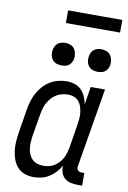

<svg xmlns="http://www.w3.org/2000/svg" viewBox="-100 -980 700 1047"><g transform="rotate(10 250.0 -456.0)"><path d="M161 8Q161 8 161 8Q161 8 161 8Q135 8 111.5 -0.5Q88 -9 72 -27Q56 -45 47.5 -68.5Q39 -92 36 -116.5Q33 -141 35 -167.5Q37 -194 41 -219L62 -349Q66 -373 73 -396Q80 -419 91.5 -440.5Q103 -462 120 -481Q137 -500 158 -513Q179 -526 203 -532Q227 -538 250 -538Q273 -538 294.5 -531Q316 -524 331.5 -508.5Q347 -493 355.5 -473Q364 -453 368 -431L384 -530H463L390 -93Q389 -87 390 -81Q391 -75 394.5 -70.5Q398 -66 404 -64Q410 -62 416 -62H431V8H404Q385 8 366 3.5Q347 -1 333.5 -13Q320 -25 314 -43.5Q308 -62 310 -82Q299 -62 283 -44.5Q267 -27 247 -14.5Q227 -2 205 3Q183 8 161 8ZM204 -62Q219 -62 234.5 -65.5Q250 -69 263.5 -77.5Q277 -86 288.5 -98Q300 -110 307.5 -124Q315 -138 319.5 -153Q324 -168 327 -183L348 -313Q351 -330 352.5 -348Q354 -366 352 -382.5Q350 -399 345 -415Q340 -431 329.5 -443.5Q319 -456 303.5 -462Q288 -468 270 -468Q254 -468 237.5 -464Q221 -460 206 -451Q191 -442 179.5 -429Q168 -416 159.5 -401Q151 -386 146.5 -370Q142 -354 139 -338L117 -208Q115 -191 114 -173.5Q113 -156 115.5 -140Q118 -124 124.5 -109Q131 -94 142.5 -83Q154 -72 170 -67Q186 -62 203 -62ZM406 -618Q391 -618 377.5 -623Q364 -628 355.5 -639.5Q347 -651 344.5 -665.5Q342 -680 345 -695Q347 -705 352 -715Q357 -725 366 -731.5Q375 -738 385.5 -740.5Q396 -743 406 -743Q421 -743 435 -737.5Q449 -732 457 -720.5Q465 -709 467.5 -694.5Q470 -680 468 -665Q466 -655 460.5 -645Q455 -635 446 -628.5Q437 -622 426.5 -620Q416 -618 406 -618ZM206 -618Q191 -618 177.5 -623Q164 -628 155.5 -639.5Q147 -651 144.5 -665.5Q142 -680 145 -695Q147 -705 152 -715Q157 -725 166 -731.5Q175 -738 185.5 -740.5Q196 -743 206 -743Q221 -743 235 -737.5Q249 -732 257 -720.5Q265 -709 267.5 -694.5Q270 -680 268 -665Q266 -655 260.5 -645Q255 -635 246 -628.5Q237 -622 226.5 -620Q216 -618 206 -618ZM190 -850V-920H490V-850Z"/></g></svg>

Font: Iosevka Slab
Style: Italic
Weight: 400
Italic angle: -9°
Monospace: yes
Designer: Belleve Invis
Foundry: Belleve Invis
Version: Version 11.1.0; ttfautohint (v1.8.3)